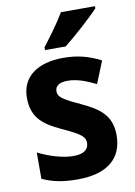

<svg xmlns="http://www.w3.org/2000/svg" viewBox="-87 -823 626 889"><g transform="rotate(-10 226.0 -378.0)"><path d="M423 -756V-766H263C237 -721 193 -662 160 -619V-606H257C306 -644 389 -719 423 -756ZM418 -161C418 -254 364 -292 280 -331C195 -370 179 -383 179 -409C179 -434 199 -448 238 -448C283 -448 325 -431 370 -409L412 -513C354 -543 300 -556 237 -556C116 -556 39 -502 39 -403C39 -315 82 -274 172 -233C265 -191 277 -176 277 -149C277 -119 255 -100 205 -100C155 -100 90 -120 40 -146V-22C90 1 139 10 206 10C344 10 418 -50 418 -161Z"/></g></svg>

Font: Noto Sans Myanmar SemiCondensed
Style: Bold
Weight: 700
Width: 4
Designer: Monotype Design Team
Foundry: Monotype Imaging Inc.
Version: Version 2.107